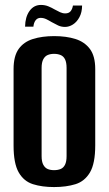

<svg xmlns="http://www.w3.org/2000/svg" viewBox="-20 -746 441 778"><path d="M198.9 12Q150.4 12 113.4 0.3Q76.4 -11.5 55.7 -47.6Q35 -83.8 35 -156.1V-466.3Q35 -518.8 55.7 -547.7Q76.4 -576.5 113.7 -588.1Q151 -599.7 199.5 -599.7Q248.4 -599.7 285.7 -588Q323 -576.2 344.5 -547.4Q365.9 -518.5 365.9 -466.3V-156.8Q365.9 -83.5 344.5 -47.3Q323 -11.1 285.6 0.4Q248.1 12 198.9 12ZM199.2 -56.5Q214.1 -56.5 225.7 -61.2Q237.2 -66 243.5 -78.6Q249.8 -91.1 249.8 -113.5V-470.8Q249.8 -493.1 243.5 -505.7Q237.2 -518.3 225.5 -523Q213.8 -527.8 199.2 -527.8Q184.3 -527.8 173.1 -523Q162 -518.3 155.3 -505.7Q148.6 -493.1 148.6 -470.8V-113.5Q148.6 -91.1 155.3 -78.6Q162 -66 173.1 -61.2Q184.3 -56.5 199.2 -56.5ZM243.6 -636.9Q228.2 -636.9 215.6 -642.8Q203 -648.7 189 -656.6Q178.6 -663 167.6 -668.3Q156.5 -673.6 144.5 -673.6Q131.9 -673.6 124.4 -663.9Q116.9 -654.2 115.3 -637.9H81.6Q82.2 -677.3 99.7 -701.7Q117.1 -726 145.9 -726Q162 -726 175.6 -720.5Q189.1 -715 201.5 -707.7Q212.9 -701.4 223.2 -696.6Q233.6 -691.7 244.3 -691.7Q259 -691.7 266.2 -700.6Q273.3 -709.5 275.6 -723.7H312.7Q312.4 -695.7 301.8 -676.2Q291.2 -656.7 275.6 -646.8Q260 -636.9 243.6 -636.9Z"/></svg>

Font: Alumni Sans SC Thin
Style: Regular
Weight: 100
Designer: Robert E. Leuschke
Foundry: Robert E. Leuschke
Version: Version 1.018